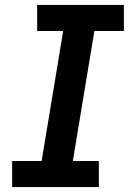

<svg xmlns="http://www.w3.org/2000/svg" viewBox="-20 -755 540 775"><path d="M29 0V-105H148L235 -630H130V-735H480V-630H361L274 -105H379V0Z"/></svg>

Font: Iosevka Curly Extrabold
Style: Italic
Weight: 800
Italic angle: -9°
Monospace: yes
Designer: Belleve Invis
Foundry: Belleve Invis
Version: Version 22.1.2; ttfautohint (v1.8.4)